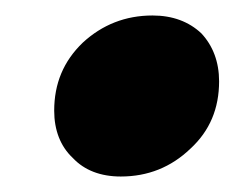

<svg xmlns="http://www.w3.org/2000/svg" viewBox="-20 -417 303 248"><path d="M240 -374C224 -389 203 -397 177 -397C142 -397 112 -385 87 -362C62 -338 50 -309 50 -274C50 -249 58 -228 74 -213C89 -197 110 -189 136 -189C171 -189 201 -201 226 -225C251 -248 263 -277 263 -312C263 -337 255 -358 240 -374Z"/></svg>

Font: Argentum Sans ExtraBold
Style: Italic
Weight: 800
Italic angle: -11.3°
Designer: Julieta Ulanovsky
Foundry: Julieta Ulanovsky
Version: Version 5.001;February 15, 2019;FontCreator 11.5.0.2425 64-b